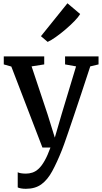

<svg xmlns="http://www.w3.org/2000/svg" viewBox="-20 -899 624 1170"><path d="M137.5 251.5Q122 251.5 108.8 249.2Q95.5 247 88 243V150.5Q94 154.5 108.2 156.8Q122.5 159 138 159Q158.5 159 178 152.5Q197.5 146 216 128.8Q234.5 111.5 252.2 80Q270 48.5 287.5 0H238.5L49 -493.5L3 -506.5V-555.5H249.5V-506.5L172.5 -494.5L270 -202L314 -60.5L355.5 -203L443.5 -494.5L376.5 -506.5V-555.5H580.5V-506.5L530 -494.5Q500.5 -403.5 475.2 -328Q450 -252.5 430 -193Q410 -133.5 395.2 -90.5Q380.5 -47.5 371 -21Q361.5 5.5 357.5 15Q327 91.5 298.2 144.2Q269.5 197 232 224.2Q194.5 251.5 137.5 251.5ZM270 -644 229.5 -678.5 391 -879 468.5 -813.5Q458 -795.5 433.5 -770.2Q409 -745 378.5 -719Q348 -693 319.2 -672.8Q290.5 -652.5 271 -644Z"/></svg>

Font: Merriweather Medium
Style: Regular
Weight: 500
Version: Version 2.100